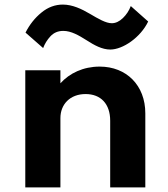

<svg xmlns="http://www.w3.org/2000/svg" viewBox="-20 -819 735 839"><path d="M462 -602.5C516.5 -602.5 594 -655 627.5 -725L551.5 -792.5C544 -772.5 532.5 -755 517 -740C501.5 -725 485 -717.5 468.5 -717.5C442.5 -717.5 409.5 -737 373 -758.5C336.5 -780 296.5 -799 254.5 -799C221 -799 189.5 -787.5 161 -764C132 -740.5 109 -711 91.5 -676.5L168.5 -609C175.5 -627.5 186 -645 200.5 -660.5C215 -676 233.5 -684 256.5 -684C291 -684 324.5 -664.5 358.5 -643C392 -621.5 426 -602.5 462 -602.5ZM244 0V-303C244 -363 286 -408 354 -408C420.5 -408 461.5 -365 461.5 -291.5V0H615V-324C615 -445.5 533 -528 415.5 -528C344 -528 283.5 -499 244 -455V-512H90.5V0Z"/></svg>

Font: Spartan
Style: Bold
Weight: 700
Designer: Matt Bailey, Mirko Velimirovic
Foundry: Matt Bailey
Version: Version 1.003